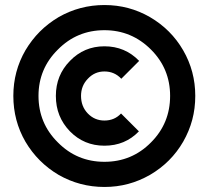

<svg xmlns="http://www.w3.org/2000/svg" viewBox="-20 -732 829 763"><path d="M395 -712Q297 -712 213 -664Q171 -639 138.5 -606.5Q106 -574 81 -532Q33 -449 33 -351Q33 -252 81 -169Q130 -86 213 -37Q297 11 395 11Q444 11 489 -1Q534 -13 576 -37Q660 -86 708 -169Q732 -211 744 -256Q756 -301 756 -351Q756 -449 708 -532Q660 -615 576 -664Q493 -712 395 -712ZM395 -612Q503 -612 580 -535Q656 -459 656 -351Q656 -242 580 -166Q504 -89 395 -89Q286 -89 210 -166Q133 -242 133 -351Q133 -459 210 -535Q286 -612 395 -612ZM395 -548Q314 -548 258 -490Q202 -433 202 -351Q202 -309 216 -274Q230 -239 258 -210Q314 -153 395 -153Q477 -153 532 -210L461 -281Q435 -253 395 -253Q356 -253 329 -281Q302 -309 302 -351Q302 -391 329 -419Q356 -448 395 -448Q435 -448 462 -419L533 -490Q477 -548 395 -548Z"/></svg>

Font: Unageo
Style: Bold
Weight: 700
Designer: Richard Sepsi
Foundry: Richard Sepsi
Version: Version 2.000